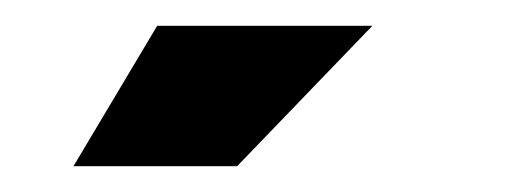

<svg xmlns="http://www.w3.org/2000/svg" viewBox="-20 -696 392 149"><path d="M102 -676H269L164 -567H37Z"/></svg>

Font: Non Bureau Extended
Style: Bold
Weight: 700
Width: 7
Designer: Jona Saucedo
Foundry: Non Foundry
Version: Version 1.000; ttfautohint (v1.8.4)